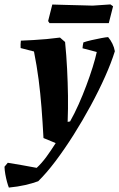

<svg xmlns="http://www.w3.org/2000/svg" viewBox="-70 -641 544 877"><path d="M-29.5 215.8Q-33.5 205.8 -38 189.6Q-42.4 173.4 -45.7 155Q-48.9 136.5 -49.5 120.5L-34.5 102.5Q-4.5 107 31 113.5Q66.6 120 97.6 125.7Q120.8 104.2 142 75.2Q163.2 46.1 184.4 12.6L128.6 -10.5Q124.6 -85.7 119.5 -150.7Q114.4 -215.8 106.4 -277.7Q98.3 -339.6 85.2 -405.8L24.2 -421.5Q23.7 -428.9 24 -438.4Q24.3 -447.8 25.3 -455.3Q52.4 -456.3 82.6 -458.1Q112.8 -459.8 143.6 -462.6Q174.5 -465.4 204 -469.4L227.3 -449.2Q233.4 -387.5 236.5 -325.8Q239.6 -264.1 240.5 -204Q241.3 -143.9 239 -84.3L250.1 -86.3Q270.4 -122.1 289.2 -164.4Q308 -206.6 324.3 -250.3Q340.7 -294 353.2 -333.9Q365.7 -373.9 372 -403.5L306.9 -420.5Q306.9 -425.5 308.4 -434.4Q309.9 -443.3 310.9 -447.3Q324.9 -452.3 347.9 -457.6Q370.9 -462.9 392.4 -466.9Q413.9 -471 423.9 -471.5Q435.4 -458 443.5 -441.3Q451.6 -424.7 454.6 -407Q438.7 -355.3 410.1 -291.2Q381.5 -227.1 344.4 -158.6Q307.3 -90.2 266 -24.7Q224.6 40.7 183.2 95.6Q141.7 150.5 104.5 186.8Q77.5 196.8 44.5 204.3Q11.5 211.8 -29.5 215.8ZM156.2 -535.3 149.8 -544.8 168.9 -620.3Q197.7 -619.3 232.2 -618.5Q266.7 -617.8 299.1 -616.8Q331.6 -615.8 353.5 -615.3L434.5 -620.8L446.5 -612.3L426.9 -535.3Z"/></svg>

Font: Labrada
Style: Italic
Weight: 400
Italic angle: -7°
Designer: Mercedes Jáuregui
Foundry: Omnibus-Type Team
Version: Version 1.000